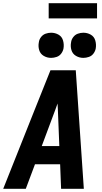

<svg xmlns="http://www.w3.org/2000/svg" viewBox="-38 -1171 634 1191"><path d="M-18 0H122L179 -152H335L341 0H482L432 -735H275L177 -490ZM221 -265 305 -490Q313 -511 319 -529Q320 -511 321 -490L330 -265ZM479 -812Q496 -812 513.5 -818Q531 -824 542 -839Q553 -854 556 -871Q560 -896 553 -920Q546 -944 525 -956Q504 -968 479 -968Q462 -968 445 -962Q428 -956 416.5 -941Q405 -926 403 -909Q398 -884 405 -860.5Q412 -837 433 -824.5Q454 -812 479 -812ZM279 -812Q296 -812 313.5 -818Q331 -824 342 -839Q353 -854 356 -871Q360 -896 353 -920Q346 -944 325 -956Q304 -968 279 -968Q262 -968 245 -962Q228 -956 216.5 -941Q205 -926 203 -909Q198 -884 205 -860.5Q212 -837 233 -824.5Q254 -812 279 -812ZM264 -1057H564V-1151H264Z"/></svg>

Font: Iosevka Sparkle XBdObl
Style: Regular
Weight: 800
Italic angle: -9°
Designer: Belleve Invis
Foundry: Belleve Invis
Version: Version 4.5.0; ttfautohint (v1.8.3)